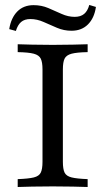

<svg xmlns="http://www.w3.org/2000/svg" viewBox="-20 -748 421 768"><path d="M50.8 0V-31.5Q94.4 -33.1 115.3 -38.3Q136.3 -43.5 143.1 -57.7Q150 -71.8 150 -100.8V-470.2Q150 -499.2 143.1 -513.3Q136.3 -527.4 115.3 -533.1Q94.4 -538.7 50.8 -539.5V-571Q72.6 -570.2 108.5 -569.4Q144.4 -568.5 191.1 -568.5Q234.7 -568.5 271.4 -569.4Q308.1 -570.2 330.6 -571V-539.5Q287.1 -538.7 266.1 -533.1Q245.2 -527.4 238.3 -513.3Q231.5 -499.2 231.5 -470.2V-100.8Q231.5 -71.8 238.3 -57.7Q245.2 -43.5 266.5 -38.3Q287.9 -33.1 330.6 -31.5V0Q308.1 -0.8 271.4 -1.6Q234.7 -2.4 191.1 -2.4Q144.4 -2.4 108.5 -1.6Q72.6 -0.8 50.8 0ZM266.1 -625Q235.5 -625 208.1 -636.7Q180.6 -648.4 154.4 -660.1Q128.2 -671.8 101.6 -671.8Q78.2 -671.8 64.5 -660.1Q50.8 -648.4 43.5 -624.2L16.9 -631.5Q24.2 -676.6 49.2 -702Q74.2 -727.4 114.5 -727.4Q146 -727.4 173.4 -715.7Q200.8 -704 226.6 -692.3Q252.4 -680.6 279 -680.6Q302.4 -680.6 316.5 -692.3Q330.6 -704 337.1 -728.2L363.7 -720.2Q357.3 -675.8 331.9 -650.4Q306.5 -625 266.1 -625Z"/></svg>

Font: Playfair 12pt
Style: Regular
Weight: 400
Designer: Claus Eggers Sørensen
Foundry: Claus Eggers Sørensen
Version: Version 2.000;gftools[0.9.28]